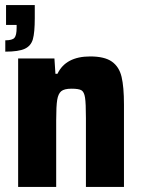

<svg xmlns="http://www.w3.org/2000/svg" viewBox="-20 -742 564 762"><path d="M46 -632V-643H4V-722H118V-670Q118 -613 110.5 -586.5Q103 -560 78.5 -548.5Q54 -537 1 -537V-582Q29 -582 37.5 -592Q46 -602 46 -632ZM52 -510H196L200 -449H208Q241 -518 338 -518Q395 -518 424 -497.5Q453 -477 462.5 -437Q472 -397 472 -327V0H321V-273Q321 -332 317.5 -354.5Q314 -377 303.5 -383.5Q293 -390 264 -390Q235 -390 223 -380Q211 -370 207 -345.5Q203 -321 203 -264V0H52Z"/></svg>

Font: Saira Semi Condensed
Style: Bold
Weight: 700
Width: 4
Designer: Hector Gatti with collaboration of the Omnibus-Type team
Foundry: Omnibus-Type
Version: Version 1.001; ttfautohint (v1.8)